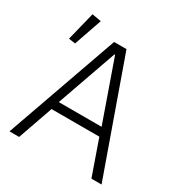

<svg xmlns="http://www.w3.org/2000/svg" viewBox="-178 -901 980 1033"><g transform="rotate(30 312.5 -384.5)"><path d="M156 -759 96 -586 55 -592 99 -769ZM599 0H536L460 -217H163L87 0H27L274 -698H351ZM444 -269 313 -641H309L178 -269Z"/></g></svg>

Font: IBM Plex Sans Light
Style: Regular
Weight: 300
Designer: Mike Abbink, Paul van der Laan, Pieter van Rosmalen
Foundry: Bold Monday
Version: Version 3.0